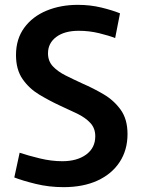

<svg xmlns="http://www.w3.org/2000/svg" viewBox="-20 -760 584 792"><path d="M242 12Q182 12 127 -1.5Q72 -15 39 -28L61 -130Q97 -118 144.5 -106.5Q192 -95 237 -95Q298 -95 335.5 -122.5Q373 -150 373 -198Q373 -231 352.5 -253Q332 -275 298 -291.5Q264 -308 226 -325Q183 -345 141.5 -370Q100 -395 73 -434Q46 -473 46 -533Q46 -599 80 -645.5Q114 -692 172 -716Q230 -740 301 -740Q352 -740 397.5 -729Q443 -718 475 -705L455 -603Q430 -613 389 -623Q348 -633 305 -633Q246 -633 212 -607.5Q178 -582 178 -540Q178 -508 198 -486.5Q218 -465 251 -448.5Q284 -432 321 -415Q365 -396 407.5 -371Q450 -346 478 -307Q506 -268 506 -207Q506 -141 473.5 -91.5Q441 -42 382 -15Q323 12 242 12Z"/></svg>

Font: Murecho Medium
Style: Regular
Weight: 500
Designer: Neil Summerour
Foundry: Positype
Version: Version 1.010; ttfautohint (v1.8.3)